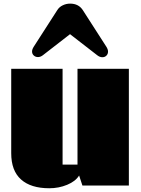

<svg xmlns="http://www.w3.org/2000/svg" viewBox="-20 -1009 768 1044"><path d="M41 0ZM163.1 -754.4 291.5 -954.1Q302.2 -971.2 321.3 -980.2Q340.3 -989.3 361.3 -989.3Q407.2 -989.3 430.2 -954.1L558.6 -754.4Q567.4 -740.2 567.4 -728.5Q567.4 -715.3 558.6 -706.5Q549.8 -697.8 536.6 -697.8Q522.5 -697.8 508.8 -708.5L360.8 -823.2L212.9 -708.5Q200.2 -698.7 186.5 -698.7Q172.9 -698.7 163.6 -707.3Q154.3 -715.8 154.3 -729Q154.3 -740.2 163.1 -754.4ZM248 14.6Q147.9 14.6 94.5 -33Q41 -80.6 41 -175.8V-634.8H320.3V-113.8H401.4V-634.8H680.7V0H428.2L410.2 -54.7Q390.6 -22.9 345.2 -4.2Q299.8 14.6 248 14.6Z"/></svg>

Font: Coda ExtraBold
Style: Regular
Weight: 800
Version: Version 2.001; ttfautohint (v0.8) -r 50 -G 200 -x